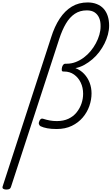

<svg xmlns="http://www.w3.org/2000/svg" viewBox="-133 -1038 914 1573"><path d="M-82 515Q-96 515 -106 509Q-116 503 -111 488L286 -732Q314 -822 356.5 -886Q399 -950 455.5 -984Q512 -1018 585 -1018Q627 -1018 660.5 -1004.5Q694 -991 716 -966.5Q738 -942 749.5 -907Q761 -872 761 -828Q761 -792 751 -754.5Q741 -717 723 -681Q705 -645 680 -612Q655 -579 624 -552.5Q593 -526 558 -506.5Q523 -487 485 -480Q527 -464 556.5 -432.5Q586 -401 601.5 -360Q617 -319 617 -273Q617 -221 599 -169.5Q581 -118 545 -75.5Q509 -33 455.5 -7Q402 19 331 19Q287 19 254.5 13Q222 7 199 -4Q188 -11 185.5 -22.5Q183 -34 191 -50Q197 -61 204 -64.5Q211 -68 220 -65Q248 -56 275 -51Q302 -46 333 -46Q387 -46 427.5 -65Q468 -84 494.5 -117Q521 -150 534.5 -189.5Q548 -229 548 -270Q548 -320 528.5 -361Q509 -402 474 -427Q439 -452 392 -452H386Q374 -452 373 -463.5Q372 -475 376 -490Q380 -502 386.5 -509Q393 -516 402 -516H414Q452 -516 487 -529.5Q522 -543 553 -566Q584 -589 609 -619Q634 -649 652.5 -683.5Q671 -718 681 -753Q691 -788 691 -821Q692 -862 679.5 -891Q667 -920 642.5 -936.5Q618 -953 578 -953Q522 -953 480 -925Q438 -897 407 -844.5Q376 -792 352 -718L-43 493Q-46 504 -54.5 509.5Q-63 515 -82 515Z"/></svg>

Font: Playwrite US Trad Light
Style: Regular
Weight: 300
Designer: Veronika Burian, José Scaglione
Foundry: TypeTogether
Version: Version 1.003